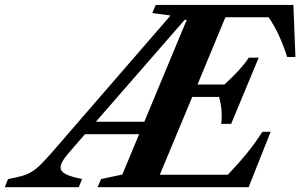

<svg xmlns="http://www.w3.org/2000/svg" viewBox="-146 -782 1254 802"><path d="M605 -712 490 -727.5 504.5 -761.5H1079.5L1088 -544H1053.5Q1037 -595.5 1018 -636Q999 -676.5 976 -710H795.5L679 -429H791.5Q865 -496.5 893 -541H934.5L819.5 -264.5H778Q781.5 -292 779.2 -320.5Q777 -349 769 -377H657L521.5 -52H805.5Q850.5 -99 885.8 -142.5Q921 -186 950 -231.5H984.5L892.5 0H261.5L276 -34L365 -53L634 -699H605ZM489 -221.5H170L193 -273.5H512ZM647.5 -724.5 142 -144.5Q123.5 -123 115.2 -108Q107 -93 107 -82.5Q107 -66 127.8 -55Q148.5 -44 197 -34L183 0H-126L-112.5 -34Q-77.5 -40.5 -54.5 -47Q-31.5 -53.5 -13.5 -64.5Q4.5 -75.5 24 -94.8Q43.5 -114 71.5 -146L592.5 -747.5Z"/></svg>

Font: Libre Caslon Text
Style: Italic
Weight: 400
Italic angle: -22.583°
Designer: Pablo Impallari, Rodrigo Fuenzalida, Katja Schimmel
Foundry: Pablo Impallari, Rodrigo Fuenzalida
Version: Version 2.000